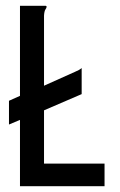

<svg xmlns="http://www.w3.org/2000/svg" viewBox="-20 -643 415 663"><path d="M49 0V-229L11 -213V-295L49 -312V-623H138Q141 -622 141 -620Q141 -616 137 -610.5Q133 -605 132 -589V-347L239 -395Q254 -401 262 -408V-318L132 -262V-78H341V0Z"/></svg>

Font: Inconsolata Condensed SemiBold
Style: Regular
Weight: 600
Width: 3
Monospace: yes
Designer: Raph Levien, Cyreal, Brenton Simpson
Foundry: Raph Levien, Cyreal, Google
Version: Version 3.100; ttfautohint (v1.8.4.7-5d5b)